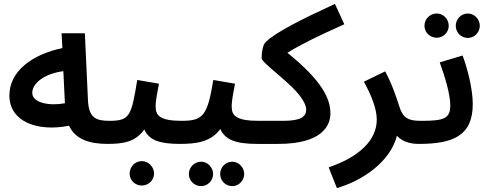

<svg xmlns="http://www.w3.org/2000/svg" viewBox="-20 -731 2498 982"><path d="M598 -56C598 -88 581 -113 540 -113C469 -113 435 -129 430 -216L414 -561H295L299 -485C145 -453 28 -367 28 -243C28 -107 174 -56 333 -88C365 -20 434 5 530 5C573 5 598 -22 598 -56ZM145 -256C145 -304 205 -354 304 -367L312 -203C235 -188 145 -204 145 -256Z M967 -56C967 -88 950 -113 909 -113C797 -113 776 -141 776 -186C776 -221 787 -270 793 -303L682 -322C652 -140 645 -113 540 -113L530 5C611 5 673 -5 718 -69C741 -16 793 5 899 5C942 5 967 -22 967 -56ZM705 218C739 218 768 191 768 157C768 122 739 93 705 93C671 93 643 122 643 157C643 191 671 218 705 218Z M1363 -56C1363 -88 1346 -113 1304 -113C1185 -113 1165 -141 1165 -186C1165 -221 1176 -270 1182 -303L1071 -322C1041 -140 1020 -113 909 -113L899 5C985 5 1058 -5 1107 -71C1131 -16 1187 5 1294 5C1338 5 1363 -22 1363 -56ZM1168 221C1201 221 1229 193 1229 159C1229 125 1201 96 1168 96C1133 96 1106 125 1106 159C1106 193 1133 221 1168 221ZM1009 221C1042 221 1070 193 1070 159C1070 125 1042 96 1009 96C974 96 946 125 946 159C946 193 974 221 1009 221Z M1670 -151C1670 -227 1626 -319 1450 -461C1517 -503 1605 -546 1741 -607L1693 -711C1517 -630 1387 -564 1339 -516C1324 -502 1318 -463 1318 -433C1318 -415 1407 -350 1471 -288C1532 -229 1546 -191 1546 -170C1546 -136 1522 -113 1429 -113H1304L1294 5H1403C1629 5 1670 -90 1670 -151Z M2121 5C2164 5 2190 -22 2190 -56C2190 -88 2173 -113 2131 -113C2066 -113 2039 -129 2021 -191C2011 -222 1986 -300 1950 -366L1841 -313C1877 -248 1907 -178 1907 -119C1907 -17 1822 70 1661 125L1703 231C1832 194 1977 97 2010 -37C2033 -11 2070 5 2121 5Z M2373 -537C2406 -537 2434 -565 2434 -599C2434 -633 2406 -662 2373 -662C2338 -662 2311 -633 2311 -599C2311 -565 2338 -537 2373 -537ZM2214 -538C2247 -538 2275 -565 2275 -599C2275 -634 2247 -662 2214 -662C2179 -662 2151 -634 2151 -599C2151 -565 2179 -538 2214 -538ZM2122 5C2295 5 2398 -35 2398 -199C2398 -276 2371 -380 2346 -447L2229 -412C2256 -339 2283 -247 2283 -193C2283 -123 2250 -113 2132 -113Z"/></svg>

Font: Noto Sans Arabic UI Semi
Style: Regular
Weight: 600
Designer: Nadine Chahine - Monotype Design Team
Foundry: Monotype Imaging Inc.
Version: Version 1.900